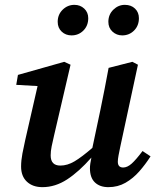

<svg xmlns="http://www.w3.org/2000/svg" viewBox="-20 -758 646 792"><path d="M427 14Q392 14 371.5 -5.5Q351 -25 351 -64Q351 -80 357 -108Q306 -50 257 -18Q208 14 155 14Q115 14 91 -8.5Q67 -31 67 -71Q67 -96 72.5 -125Q78 -154 84 -180L135 -403L47 -408L54 -449L245 -503L271 -491L203 -199Q197 -174 193 -154Q189 -134 189 -117Q189 -75 229 -75Q258 -75 287.5 -92.5Q317 -110 361 -148L394 -304Q403 -348 411.5 -391Q420 -434 428 -478L526 -503L549 -491L476 -152Q472 -133 469 -117Q466 -101 466 -91Q466 -67 488 -67Q505 -67 523 -83Q541 -99 568 -135L601 -113Q580 -80 554.5 -51Q529 -22 497.5 -4Q466 14 427 14ZM275 -612Q251 -612 234.5 -627.5Q218 -643 218 -668Q218 -698 238.5 -718Q259 -738 287 -738Q311 -738 327.5 -722.5Q344 -707 344 -683Q344 -652 324 -632Q304 -612 275 -612ZM484 -612Q461 -612 444 -627.5Q427 -643 427 -668Q427 -698 447.5 -718Q468 -738 495 -738Q521 -738 537 -722.5Q553 -707 553 -683Q553 -652 533 -632Q513 -612 484 -612Z"/></svg>

Font: Source Serif 4 SmText Semibold
Style: Italic
Weight: 600
Italic angle: -12°
Designer: Frank Grießhammer
Foundry: Adobe
Version: Version 4.005;hotconv 1.1.0;makeotfexe 2.6.0